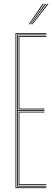

<svg xmlns="http://www.w3.org/2000/svg" viewBox="-20 -970 284 990"><path d="M60 0V-800H219V-796H64V-4H219V0ZM76 -16V-394H209V-390H80V-20H219V-16ZM68 -8V-792H219V-788H72V-402H209V-398H72V-12H219V-8ZM76 -406V-784H219V-780H80V-410H209V-406ZM128 -845 200 -950H206L132 -845ZM144 -845 224 -950H230L148 -845ZM136 -845 212 -950H218L140 -845Z"/></svg>

Font: Big Shoulders Inline Display Thin Thin
Style: Regular
Weight: 250
Version: Version 2.002